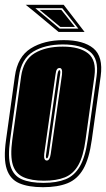

<svg xmlns="http://www.w3.org/2000/svg" viewBox="-27 -768 441 799"><path d="M152 11Q91 11 53 -5.5Q15 -22 1 -64.5Q-13 -107 -2 -185L35 -451Q46 -532 101 -566.5Q156 -601 238 -601Q320 -601 361.5 -567Q403 -533 392 -451L355 -186Q344 -107 319.5 -64.5Q295 -22 254 -5.5Q213 11 152 11ZM154 -7Q209 -7 246 -22Q283 -37 305.5 -76Q328 -115 338 -186L375 -451Q385 -523 347 -553Q309 -583 235 -583Q160 -583 111 -553Q62 -523 52 -451L15 -185Q5 -115 17 -76Q29 -37 63.5 -22Q98 -7 154 -7ZM156 -16Q104 -16 71 -30.5Q38 -45 26.5 -81.5Q15 -118 24 -185L61 -451Q71 -519 117 -546.5Q163 -574 234 -574Q304 -574 339.5 -546Q375 -518 366 -451L329 -186Q320 -118 299 -81Q278 -44 243 -30Q208 -16 156 -16ZM168 -100Q180 -100 184 -127L231 -458Q234 -485 221 -485Q214 -485 210 -479.5Q206 -474 204 -458L157 -127Q154 -100 168 -100ZM168 -109Q162 -109 165 -127L212 -458Q214 -469 216 -472.5Q218 -476 220 -476Q226 -476 223 -458L176 -127Q173 -109 168 -109ZM325 -635H217L110 -724L80 -748H238ZM299 -649 232 -734H120L221 -649ZM285 -656H224L138 -727H228Z"/></svg>

Font: Alumni Sans Collegiate One SC
Style: Italic
Weight: 400
Italic angle: -8°
Designer: Robert E. Leuschke
Foundry: Robert E. Leuschke
Version: Version 1.100